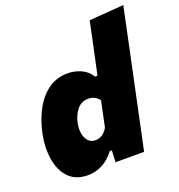

<svg xmlns="http://www.w3.org/2000/svg" viewBox="-136 -862 923 990"><g transform="rotate(-20 325.0 -367.0)"><path d="M180 14.5Q113 14.5 75 -25.2Q37 -65 26.5 -130Q16 -195 32 -271Q47 -341.5 77.8 -396.8Q108.5 -452 153.8 -483.8Q199 -515.5 258 -515.5Q298.5 -515.5 333.8 -498.8Q369 -482 386 -451H400L409 -493.5Q422 -553 434.5 -612.2Q447 -671.5 460 -733.5L649.5 -748Q637.5 -690 624 -626.8Q610.5 -563.5 596 -493.5L537 -215Q523.5 -151 513.2 -101.8Q503 -52.5 491.5 0H334.5L338 -64H326.5Q295 -23 257.8 -4.2Q220.5 14.5 180 14.5ZM277.5 -142Q320 -142 344.5 -186.5L374 -326Q364.5 -339 349.2 -347.5Q334 -356 314 -356Q276.5 -356 253 -327.8Q229.5 -299.5 220.5 -257Q214.5 -228.5 218.5 -202.2Q222.5 -176 237 -159Q251.5 -142 277.5 -142Z"/></g></svg>

Font: Commissioner ExtraBold
Style: Italic
Weight: 800
Italic angle: -12°
Designer: Kostas Bartsokas
Foundry: Kostas Bartsokas
Version: Version 1.000; ttfautohint (v1.8.3)